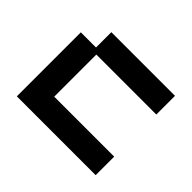

<svg xmlns="http://www.w3.org/2000/svg" viewBox="-107 -625 806 806"><g transform="rotate(-45 296.0 -222.0)"><path d="M60 12V-456H440V-366H531V12H420V-344H170V12Z"/></g></svg>

Font: Pixelify Sans Medium
Style: Regular
Weight: 500
Designer: Stefie Justprince
Foundry: Typecalism Foundryline
Version: Version 1.000;February 13, 2025;FontCreator 15.0.0.3015 64-b